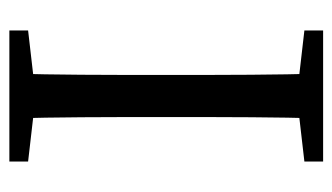

<svg xmlns="http://www.w3.org/2000/svg" viewBox="-170 -540 710 410"><g transform="rotate(-90 185.0 -335.0)"><path d="M45 0H325V-40L195 -55H175L45 -40V0ZM137 0H233C230 -103 230 -207 230 -310V-360C230 -465 230 -569 233 -670H137C140 -567 140 -463 140 -360V-310C140 -205 140 -101 137 0ZM45 -630 175 -615H195L325 -630V-670H45V-630Z"/></g></svg>

Font: Source Serif Variable
Style: Regular
Weight: 389
Designer: Frank Grießhammer
Foundry: Adobe Systems Incorporated
Version: Version 3.001;hotconv 1.0.111;makeotfexe 2.5.65597